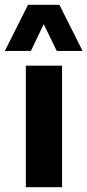

<svg xmlns="http://www.w3.org/2000/svg" viewBox="-43 -775 362 795"><path d="M64 0V-503H214V0ZM-23 -564 73 -755H203L299 -564H192L138 -675L85 -564Z"/></svg>

Font: Nunito Sans 7pt Condensed ExtraBold
Style: Regular
Weight: 800
Width: 3
Designer: Vernon Adams
Foundry: Vernon Adams
Version: Version 3.101;gftools[0.9.27]